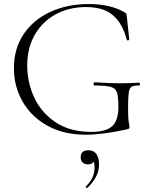

<svg xmlns="http://www.w3.org/2000/svg" viewBox="-20 -656 749 952"><path d="M49 -318Q49 -415 97.5 -487Q146 -559 230.5 -597.5Q315 -636 420 -636Q475 -636 521 -625Q567 -614 599 -594Q606 -589 607 -586.5Q608 -584 609 -572L621 -460Q621 -457 615.5 -456Q610 -455 609 -458Q587 -541 539.5 -581Q492 -621 406 -621Q323 -621 257 -585.5Q191 -550 153 -484.5Q115 -419 115 -331Q115 -248 149.5 -173Q184 -98 255.5 -50Q327 -2 432 -2Q506 -2 536.5 -30.5Q567 -59 567 -125Q567 -177 560 -197.5Q553 -218 530 -225Q507 -232 450 -232Q444 -232 444 -240Q444 -243 445.5 -245.5Q447 -248 449 -248Q526 -243 573 -243Q618 -243 669 -246Q671 -246 672.5 -243.5Q674 -241 674 -239Q674 -232 669 -232Q643 -233 632 -225.5Q621 -218 618 -195Q615 -172 615 -115Q615 -70 618.5 -51Q622 -32 622 -27Q622 -21 620 -19Q618 -17 611 -15Q490 12 405 12Q296 12 215.5 -32.5Q135 -77 92 -152.5Q49 -228 49 -318ZM471 160Q471 192 456.5 219.5Q442 247 414 275Q413 276 411 276Q408 276 406 272.5Q404 269 406 268Q449 228 449 173Q449 155 444 145Q438 159 416 159Q399 159 389.5 149.5Q380 140 380 124Q380 89 418 89Q444 89 457.5 107Q471 125 471 160Z"/></svg>

Font: Cormorant Garamond Light
Style: Regular
Weight: 300
Designer: Christian Thalmann (Catharsis Fonts)
Version: Version 3.000